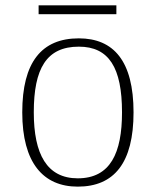

<svg xmlns="http://www.w3.org/2000/svg" viewBox="-20 -686 581 716"><path d="M124 -633H414V-666H124ZM270 10C406 10 478 -79 478 -267C478 -458 404 -543 274 -543C135 -543 63 -454 63 -267C63 -79 141 10 270 10ZM270 -21C155 -21 106 -111 106 -267C106 -430 153 -512 274 -512C386 -512 435 -434 435 -267C435 -116 392 -21 270 -21Z"/></svg>

Font: Noto Serif Telugu ExtraLight
Style: Regular
Weight: 200
Designer: Jelle Bosma - Monotype Design Team
Foundry: Monotype Imaging Inc.
Version: Version 2.005